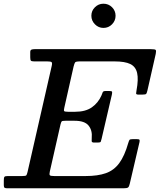

<svg xmlns="http://www.w3.org/2000/svg" viewBox="-62 -1015 861 1035"><path d="M495.5 -864.5Q523 -864.5 542 -884Q561 -903.5 561 -930Q561 -957 542 -976Q523 -995 495.5 -995Q469 -995 449.8 -976Q430.5 -957 430.5 -930Q430.5 -903.5 449.8 -884Q469 -864.5 495.5 -864.5ZM264 -343.5Q267.5 -357 270.5 -360.5Q273.5 -364 290.5 -364H340.5Q394.5 -364 415.5 -338Q436.5 -312 432.5 -271.5Q432 -262 432.2 -254.2Q432.5 -246.5 445.5 -246.5H465Q479 -246.5 481 -251Q483 -255.5 485.5 -266L541 -504.5Q543.5 -516.5 542 -520.5Q540.5 -524.5 526 -524.5H508Q494 -524.5 491.5 -517.2Q489 -510 485 -500.5Q467.5 -460.5 433.2 -436.5Q399 -412.5 343.5 -412.5H304.5Q287.5 -412.5 284.2 -416Q281 -419.5 284.5 -433.5L334.5 -655.5Q339 -673.5 343 -678.8Q347 -684 370 -684H555.5Q611.5 -684 640.5 -669.8Q669.5 -655.5 677.2 -621.5Q685 -587.5 674 -528.5Q672.5 -519 671.8 -512Q671 -505 684.5 -505H704.5Q723 -505 726.2 -509.2Q729.5 -513.5 733 -528.5L777.5 -724.5Q781 -742 777 -746Q773 -750 750.5 -750H124.5Q114.5 -750 107.8 -747.5Q101 -745 101 -734V-706.5Q101 -692.5 104.5 -688.2Q108 -684 122.5 -684H192.5Q211.5 -684 216 -680Q220.5 -676 217 -660.5L86.5 -88Q83 -73.5 79.8 -69.8Q76.5 -66 58 -66H-19.5Q-34.5 -66 -38 -61.8Q-41.5 -57.5 -41.5 -42V-16Q-41.5 -5.5 -37 -2.8Q-32.5 0 -22.5 0H603.5Q623 0 628.5 -4.5Q634 -9 637.5 -24.5L690 -249Q692 -259 689.5 -262Q687 -265 673.5 -265H654Q638.5 -265 635.8 -260.5Q633 -256 629.5 -244.5Q609.5 -174.5 581 -135.8Q552.5 -97 508.8 -81.5Q465 -66 399.5 -66H230.5Q210.5 -66 206.8 -70.2Q203 -74.5 206.5 -90Z"/></svg>

Font: Besley Medium
Style: Italic
Weight: 500
Italic angle: -13°
Designer: Owen Earl
Foundry: indestructible type*
Version: Version 2.001